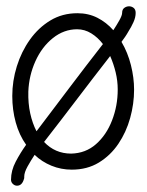

<svg xmlns="http://www.w3.org/2000/svg" viewBox="-20 -531 468 610"><path d="M34 59Q27 59 21 53.5Q15 48 15 40Q15 11 30 -17.5Q45 -46 63 -71Q41 -102 30 -142Q19 -182 19 -226Q19 -274 33.5 -320.5Q48 -367 75 -405Q102 -443 140 -466Q178 -489 226 -489Q261 -489 289.5 -474.5Q318 -460 340 -435Q350 -450 359 -466Q368 -482 368 -490Q368 -501 375 -506Q382 -511 390 -511Q398 -511 404.5 -506Q411 -501 411 -490Q411 -476 404 -460.5Q397 -445 388 -431Q383 -422 377.5 -414Q372 -406 366 -398Q386 -364 396 -324Q406 -284 406 -246Q406 -201 393.5 -156Q381 -111 356 -74Q331 -37 294 -14.5Q257 8 208 8Q174 8 143.5 -4.5Q113 -17 90 -39Q78 -21 67.5 -2Q57 17 57 30Q57 31 57 33.5Q57 36 56 38Q50 59 34 59ZM96 -114Q149 -184 201.5 -253.5Q254 -323 307 -391Q291 -412 270 -425Q249 -438 225 -438Q183 -438 148 -410Q113 -382 92.5 -336.5Q72 -291 70 -240Q69 -203 76 -171Q83 -139 96 -114ZM206 -43Q252 -44 285 -73Q318 -102 336 -148.5Q354 -195 354 -246V-247Q354 -274 347.5 -301Q341 -328 330 -353Q277 -285 225 -216.5Q173 -148 120 -80Q155 -43 206 -43Z"/></svg>

Font: Twinkle Star
Style: Regular
Weight: 400
Designer: Robert E. Leuschke
Foundry: Robert E. Leuschke
Version: Version 2.010; ttfautohint (v1.8.3)